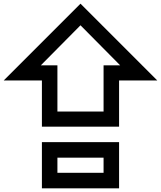

<svg xmlns="http://www.w3.org/2000/svg" viewBox="-20 -880 872 1040"><path d="M541 -276V-526H631L416 -743L201 -526H291V-276ZM416 -860 832 -444H625V-194H207V-444H0ZM207 -110H625V140H207ZM541 -26H291V56H541Z"/></svg>

Font: JetBrainsMono NF
Style: Regular
Weight: 400
Designer: Philipp Nurullin, Konstantin Bulenkov
Foundry: JetBrains
Version: Version 2.251; ttfautohint (v1.8.3);Nerd Fonts 2.2.2